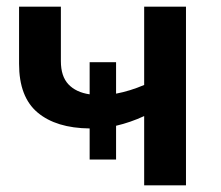

<svg xmlns="http://www.w3.org/2000/svg" viewBox="-20 -554 661 574"><path d="M248 -77V-170Q148 -171 92.5 -217.5Q37 -264 37 -363V-534H162V-371Q162 -326 184.5 -302Q207 -278 248 -272V-368H327V-274Q369 -282 411 -300V-534H536V0H411V-207Q370 -188 327 -178V-77Z"/></svg>

Font: Montserrat SemiBold
Style: Regular
Weight: 600
Designer: Julieta Ulanovsky
Foundry: Julieta Ulanovsky
Version: Version 9.000; ttfautohint (v1.8.4.7-5d5b)